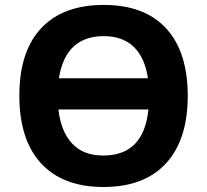

<svg xmlns="http://www.w3.org/2000/svg" viewBox="-20 -745 836 775"><path d="M398.9 -599.1Q244.6 -599.1 217.8 -429.2H577.1Q564.9 -511.7 520.3 -555.4Q475.6 -599.1 398.9 -599.1ZM396.5 -117.2Q560.5 -117.2 579.1 -303.2H215.8Q225.6 -215.3 270.5 -166.3Q315.4 -117.2 396.5 -117.2ZM650.6 -630.4Q737.8 -535.6 737.8 -358.2Q737.8 -180.7 649.9 -85.4Q562 9.8 397.9 9.8Q233.9 9.8 146 -85.4Q58.1 -180.7 58.1 -358.9Q58.1 -537.1 146.2 -631.1Q234.4 -725.1 398.9 -725.1Q563.5 -725.1 650.6 -630.4Z"/></svg>

Font: NotoSans-Bold
Style: Bold
Weight: 700
Designer: Monotype Design team
Foundry: Monotype Imaging Inc.
Version: Version 1.04